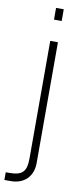

<svg xmlns="http://www.w3.org/2000/svg" viewBox="-115 -756 444 1032"><g transform="rotate(10 107.5 -240.5)"><path d="M103 -656V-720H145V-656ZM145 110V118.5Q145 146.5 136.5 168.8Q128 191 112.5 206.5Q97 222 74.8 230.5Q52.5 239 24.5 239H14H-10V197H9Q35.5 197 53.5 192.2Q71.5 187.5 82.5 176.5Q93.5 165.5 98.2 147.5Q103 129.5 103 103V-540H145Z"/></g></svg>

Font: Vela Sans GX ExtLt
Style: Regular
Weight: 200
Designer: Principal design: Mikhail Sharanda - project Manrope.
Design modification: Ravid Balaliev
Foundry: Mikhail Sharanda
Version: Version 1.001